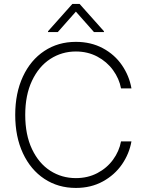

<svg xmlns="http://www.w3.org/2000/svg" viewBox="-20 -925 727 955"><path d="M357.4 -668.9Q287.6 -668.9 230.2 -631.8Q172.9 -594.7 139.2 -523.4Q105.5 -452.1 105.5 -353.5Q105.5 -254.4 139.2 -183.3Q172.9 -112.3 230 -75.7Q287.1 -39.1 357.4 -39.1Q416.5 -39.1 464.1 -64Q511.7 -88.9 542.2 -130.6Q572.8 -172.4 582 -221.7H633.8Q623 -160.2 586.7 -107.4Q550.3 -54.7 491.5 -22.5Q432.6 9.8 357.4 9.8Q269 9.8 200.7 -35.4Q132.3 -80.6 94 -162.8Q55.7 -245.1 55.7 -353.5Q55.7 -461.9 94 -544.2Q132.3 -626.5 200.7 -671.6Q269 -716.8 357.4 -716.8Q432.6 -716.8 491.7 -685.1Q550.8 -653.3 586.9 -600.3Q623 -547.4 633.8 -485.4H582Q572.8 -534.2 542.2 -576.2Q511.7 -618.2 463.9 -643.6Q416 -668.9 357.4 -668.9ZM357.4 -867.2 267.6 -765.6H218.8V-769.5L339.8 -905.3H376L497.1 -769.5V-765.6H447.3Z"/></svg>

Font: Pretendard ExtraLight
Style: Regular
Weight: 200
Designer: Base glyphs from Inter by Rasmus Andersson; Hangeul glyphs from Noto Sans CJK(Source Han Sans) by Jang Soo-young and Kan
Foundry: Kil Hyung-jin
Version: Version 1.309